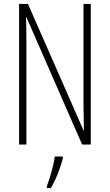

<svg xmlns="http://www.w3.org/2000/svg" viewBox="-20 -734 557 975"><path d="M441 0H397L114 -647H112Q113 -623 113.5 -594Q114 -565 114 -526V0H77V-714H122L404 -72H406Q406 -108 405 -143.5Q404 -179 404 -202V-714H441ZM299 71Q290 106 274 147Q258 188 238 221H218V211Q225 193 233.5 165.5Q242 138 249 109.5Q256 81 258 61H299Z"/></svg>

Font: Noto Sans Arabic UI XCn XLt
Style: Regular
Weight: 200
Width: 2
Designer: Monotype Design Team, Nadine Chahine and Nizar Qandah
Foundry: Monotype Imaging Inc.
Version: Version 2.010; ttfautohint (v1.8.4.7-5d5b)